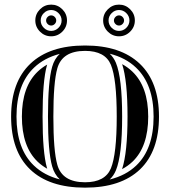

<svg xmlns="http://www.w3.org/2000/svg" viewBox="-20 -822 755 852"><path d="M211.4 -84Q192.9 -149.2 192.9 -304.7Q192.9 -460.2 211.4 -525.4Q221.4 -560.8 245.1 -583Q176.3 -564.9 131.3 -522Q53.2 -447.8 53.2 -304.7Q53.2 -161.1 130.6 -87.2Q175.8 -43.9 245.4 -25.9Q221.4 -48.3 211.4 -84ZM466.8 -583.7Q484.6 -566.9 494.4 -543.2Q522 -476.1 522 -304.7Q522 -133.3 494.4 -66.2Q484.6 -42.2 466.6 -25.4Q538.3 -43.2 584.5 -87.4Q661.6 -160.9 661.6 -304.7Q661.6 -447.8 583.5 -522Q537.6 -565.9 466.8 -583.7ZM188.2 -77.6 189.7 -73.2Q166 -86.4 147 -104.5Q77.1 -171.4 77.1 -304.7Q77.1 -437.5 147.7 -504.6Q166.3 -522.5 189.5 -535.4L188.2 -531.7Q168.9 -463.4 168.9 -304.7Q168.9 -146 188.2 -77.6ZM521.7 -71.5Q545.9 -145 545.9 -304.7Q545.9 -463.9 522 -537.4Q547.1 -523.7 567.1 -504.6Q637.7 -437.5 637.7 -304.7Q637.7 -171.1 568.1 -104.7Q547.6 -85.2 521.7 -71.5ZM357.4 10.7Q198.2 10.7 113.8 -70.1Q29.3 -150.9 29.3 -304.7Q29.3 -458 114.7 -539.3Q199.5 -620.1 357.4 -620.1Q515.1 -620.1 600.1 -539.3Q685.5 -458 685.5 -304.7Q685.5 -150.9 601.1 -70.1Q516.1 10.7 357.4 10.7ZM357.4 -13.2Q446.5 -13.2 472.2 -75.2Q498 -138.4 498 -304.7Q498 -471.4 472.2 -534.2Q446.5 -596.2 357.4 -596.2Q256.3 -596.2 234.4 -518.8Q216.8 -456.8 216.8 -304.7Q216.8 -152.6 234.4 -90.6Q256.3 -13.2 357.4 -13.2ZM475.5 -763.8Q461.7 -750 461.7 -731.2Q461.7 -712.4 475.5 -698.6Q489.3 -684.8 508.1 -684.8Q526.9 -684.8 540.6 -698.6Q554.4 -712.4 554.4 -731.2Q554.4 -750 540.6 -763.8Q526.9 -777.6 508.1 -777.6Q489.3 -777.6 475.5 -763.8ZM174.4 -763.8Q160.6 -750 160.6 -731.2Q160.6 -712.4 174.4 -698.6Q188.2 -684.8 207 -684.8Q225.8 -684.8 239.6 -698.6Q253.4 -712.4 253.4 -731.2Q253.4 -750 239.6 -763.8Q225.8 -777.6 207 -777.6Q188.2 -777.6 174.4 -763.8ZM492.3 -715.5Q485.6 -722.2 485.6 -731.2Q485.6 -740.2 492.3 -746.9Q499 -753.7 508.1 -753.7Q517.1 -753.7 523.8 -746.9Q530.5 -740.2 530.5 -731.2Q530.5 -722.2 523.8 -715.5Q517.1 -708.7 508.1 -708.7Q499 -708.7 492.3 -715.5ZM437.7 -731.2Q437.7 -760 458.5 -780.8Q479.2 -801.5 508.1 -801.5Q536.9 -801.5 557.6 -780.8Q578.4 -760 578.4 -731.2Q578.4 -702.4 557.6 -681.6Q536.9 -660.9 508.1 -660.9Q479.2 -660.9 458.5 -681.6Q437.7 -702.4 437.7 -731.2ZM191.3 -715.5Q184.6 -722.2 184.6 -731.2Q184.6 -740.2 191.3 -746.9Q198 -753.7 207 -753.7Q216.1 -753.7 222.8 -746.9Q229.5 -740.2 229.5 -731.2Q229.5 -722.2 222.8 -715.5Q216.1 -708.7 207 -708.7Q198 -708.7 191.3 -715.5ZM136.7 -731.2Q136.7 -760 157.5 -780.8Q178.2 -801.5 207 -801.5Q235.8 -801.5 256.6 -780.8Q277.3 -760 277.3 -731.2Q277.3 -702.4 256.6 -681.6Q235.8 -660.9 207 -660.9Q178.2 -660.9 157.5 -681.6Q136.7 -702.4 136.7 -731.2Z"/></svg>

Font: itsadzokeS01
Style: Regular
Weight: 600
Width: 6
Version: Version 0.46